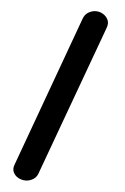

<svg xmlns="http://www.w3.org/2000/svg" viewBox="-57 -811 596 916"><g transform="rotate(5 241.0 -353.0)"><path d="M101 64Q82 64 65.5 55Q49 46 41.5 29.5Q34 13 42 -7L304 -727Q312 -750 329.5 -760Q347 -770 365 -770Q383 -770 399 -760.5Q415 -751 423 -734.5Q431 -718 423 -696L159 26Q152 45 135 54.5Q118 64 101 64Z"/></g></svg>

Font: Edu NSW ACT Foundation
Style: Bold
Weight: 700
Version: Version 1.003